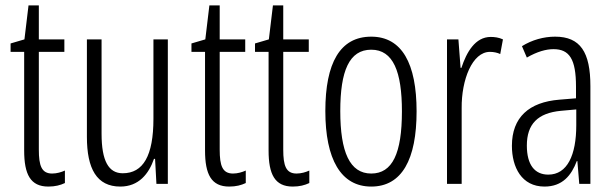

<svg xmlns="http://www.w3.org/2000/svg" viewBox="-20 -677 2260 707"><path d="M172 -38C133 -38 123 -67 123 -126V-486H217V-532H123V-657H85L70 -532L19 -517V-486H69V-123C69 -35 92 10 158 10C183 10 202 5 219 -3V-49C206 -43 189 -38 172 -38Z M598 -532H545V-240C545 -103 507 -39 432 -39C380 -39 354 -84 354 -185V-532H300V-173C300 -56 336 10 423 10C491 10 528 -37 547 -92H551L556 0H598Z M838 -38C799 -38 789 -67 789 -126V-486H883V-532H789V-657H751L736 -532L685 -517V-486H735V-123C735 -35 758 10 824 10C849 10 868 5 885 -3V-49C872 -43 855 -38 838 -38Z M1072 -38C1033 -38 1023 -67 1023 -126V-486H1117V-532H1023V-657H985L970 -532L919 -517V-486H969V-123C969 -35 992 10 1058 10C1083 10 1102 5 1119 -3V-49C1106 -43 1089 -38 1072 -38Z M1514 -267C1514 -443 1460 -542 1347 -542C1232 -542 1178 -445 1178 -268C1178 -91 1235 10 1347 10C1460 10 1514 -90 1514 -267ZM1233 -268C1233 -416 1266 -494 1347 -494C1428 -494 1460 -413 1460 -267C1460 -112 1425 -38 1347 -38C1268 -38 1233 -117 1233 -268Z M1787 -541C1730 -541 1698 -485 1679 -427H1676L1668 -532H1626V0H1680V-279C1679 -383 1719 -486 1784 -486C1798 -486 1812 -483 1822 -478L1832 -532C1817 -539 1801 -541 1787 -541Z M2024 -542C1982 -542 1939 -530 1902 -507L1920 -465C1958 -487 1991 -496 2018 -496C2077 -496 2101 -459 2101 -358V-315L2040 -310C1928 -301 1865 -245 1865 -140C1865 -61 1901 10 1985 10C2051 10 2084 -31 2104 -84H2106L2113 0H2154V-360C2154 -485 2117 -542 2024 -542ZM2046 -269 2102 -274V-216C2102 -106 2069 -34 1999 -34C1949 -34 1920 -70 1920 -141C1920 -220 1960 -261 2046 -269Z"/></svg>

Font: Noto Sans Khmer UI ExtraCondensed Light
Style: Regular
Weight: 300
Width: 2
Designer: Danh Hong and the Monotype Design Team
Foundry: Monotype Imaging Inc.
Version: Version 2.002